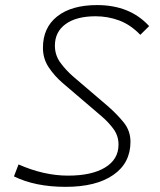

<svg xmlns="http://www.w3.org/2000/svg" viewBox="-20 -723 626 753"><path d="M237.3 9.8Q118.2 9.8 34.7 -31.2L52.7 -78.1Q152.3 -34.2 246.6 -34.2Q339.8 -34.2 392.3 -66.2Q444.8 -98.1 444.8 -155.8Q444.8 -189.9 425.5 -216.6Q406.2 -243.2 378.9 -266.6L225.6 -397.5Q192.9 -425.8 170.7 -459.5Q148.4 -493.2 148.4 -535.6Q148.4 -614.7 204.6 -658.9Q260.7 -703.1 360.8 -703.1Q489.7 -703.1 564.9 -620.6L530.3 -586.4Q492.2 -626 447.8 -642.6Q403.3 -659.2 355 -659.2Q279.8 -659.2 237.5 -628.7Q195.3 -598.1 195.3 -543.9Q195.3 -506.8 216.6 -477.5Q237.8 -448.2 268.1 -421.9L401.9 -307.6Q438.5 -275.9 465.1 -242.9Q491.7 -210 491.7 -167Q491.7 -83.5 424.3 -36.9Q356.9 9.8 237.3 9.8Z"/></svg>

Font: Cascadia Mono PL ExtraLight
Style: Italic
Weight: 200
Italic angle: -10°
Monospace: yes
Designer: Aaron Bell
Foundry: Saja Typeworks
Version: Version 2404.023; ttfautohint (v1.8.4)